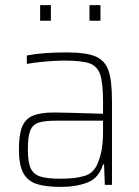

<svg xmlns="http://www.w3.org/2000/svg" viewBox="-20 -723 544 751"><path d="M54 -138Q54 -195 66 -226Q78 -257 107.5 -270Q137 -283 192 -283Q223 -283 383 -278V-324Q383 -400 371.5 -432.5Q360 -465 329.5 -475.5Q299 -486 229 -486Q197 -486 153.5 -482Q110 -478 85 -473V-506Q145 -518 241 -518Q316 -518 353 -502.5Q390 -487 404 -448Q418 -409 418 -330V0H390L387 -80H383Q367 -27 323 -9.5Q279 8 218 8Q158 8 123 -3.5Q88 -15 71 -46.5Q54 -78 54 -138ZM362 -84Q374 -113 378.5 -142Q383 -171 383 -210V-251H201Q153 -251 130 -243Q107 -235 98 -211.5Q89 -188 89 -138Q89 -90 99.5 -66Q110 -42 136.5 -33Q163 -24 217 -24Q275 -24 311 -35Q347 -46 362 -84ZM137 -642V-703H179V-642ZM330 -642V-703H373V-642Z"/></svg>

Font: Saira Semi Condensed Thin
Style: Regular
Weight: 100
Width: 4
Designer: Hector Gatti with collaboration of the Omnibus-Type team
Foundry: Omnibus-Type
Version: Version 1.001; ttfautohint (v1.8)